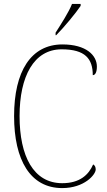

<svg xmlns="http://www.w3.org/2000/svg" viewBox="-20 -951 545 981"><path d="M264 -784V-771H267C307 -811 369 -886 392 -921V-931H348C330 -886 293 -830 264 -784ZM298 10C411 10 469 -59 469 -85C469 -97 465 -106 456 -111C433 -58 388 -15 298 -15C151 -15 80 -153 80 -358C80 -561 153 -699 295 -699C416 -699 454 -650 454 -567C467 -567 475 -583 475 -611C475 -668 421 -724 299 -724C138 -724 52 -586 52 -358C52 -133 135 10 298 10Z"/></svg>

Font: Noto Serif Sinhala SemiCondensed Thin
Style: Regular
Weight: 100
Width: 4
Designer: Jelle Bosma - Monotype Design Team
Foundry: Monotype Imaging Inc.
Version: Version 2.007